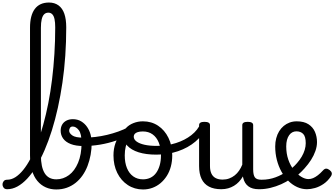

<svg xmlns="http://www.w3.org/2000/svg" viewBox="-114 -1477 2640 1516"><path d="M-57 17Q-76 17 -85 5.5Q-94 -6 -94 -20.5Q-94 -35 -85 -46.5Q-76 -58 -57 -58Q-24 -58 7.5 -78Q39 -98 69.5 -135.5Q100 -173 128 -226.5Q156 -280 181 -347.5Q206 -415 228 -494.5Q250 -574 267.5 -663Q285 -752 297 -849.5Q309 -947 315.5 -1050.5Q322 -1154 322 -1261Q322 -1279 335 -1288.5Q348 -1298 365.5 -1298Q383 -1298 396 -1288.5Q409 -1279 409 -1261Q409 -1147 401.5 -1037.5Q394 -928 379 -825Q364 -722 343 -627Q322 -532 295.5 -447.5Q269 -363 238 -291.5Q207 -220 172.5 -163Q138 -106 100.5 -66Q63 -26 23.5 -4.5Q-16 17 -57 17ZM330 19Q285 19 247 2Q209 -15 181 -48.5Q153 -82 138 -133Q123 -184 123 -251V-1258Q123 -1356 161 -1406.5Q199 -1457 273 -1457Q317 -1457 348 -1434.5Q379 -1412 394 -1368.5Q409 -1325 409 -1261Q409 -1242 396 -1233Q383 -1224 365.5 -1224Q348 -1224 335 -1233Q322 -1242 322 -1261Q322 -1300 316.5 -1326Q311 -1352 298.5 -1364.5Q286 -1377 268 -1377Q248 -1377 235 -1364.5Q222 -1352 215.5 -1325.5Q209 -1299 209 -1258V-251Q209 -204 216.5 -168.5Q224 -133 239 -109Q254 -85 277 -73Q300 -61 331 -61Q358 -61 383 -69.5Q408 -78 430.5 -94.5Q453 -111 471 -135.5Q489 -160 502.5 -192Q516 -224 523 -263.5Q530 -303 530 -350Q530 -421 508 -449.5Q486 -478 460 -478Q444 -478 437.5 -492.5Q431 -507 436.5 -521.5Q442 -536 460 -536Q499 -536 527.5 -518.5Q556 -501 574.5 -473.5Q593 -446 601.5 -413.5Q610 -381 610 -351Q610 -301 601.5 -254.5Q593 -208 577 -166.5Q561 -125 537 -91Q513 -57 482 -32.5Q451 -8 413 5.5Q375 19 330 19Z M546 -324Q485 -324 445 -339.5Q405 -355 385 -382.5Q365 -410 365 -445Q365 -472 376.5 -492.5Q388 -513 410 -524.5Q432 -536 462 -536Q474 -536 479 -521.5Q484 -507 480 -492.5Q476 -478 461 -478Q445 -478 438.5 -467.5Q432 -457 432 -445Q432 -426 456.5 -408Q481 -390 546 -390Q591 -390 638 -395.5Q685 -401 731 -412Q777 -423 820.5 -438.5Q864 -454 901 -474Q919 -484 927.5 -472.5Q936 -461 935.5 -444Q935 -427 922 -420Q867 -389 804.5 -367.5Q742 -346 676 -335Q610 -324 546 -324Z M1015 19Q948 19 895 -16Q842 -51 812 -111.5Q782 -172 782 -250Q782 -303 798 -347.5Q814 -392 846 -424.5Q878 -457 927 -475.5Q976 -494 1042 -494Q1055 -494 1058.5 -483Q1062 -472 1057.5 -461Q1053 -450 1040 -450Q1009 -450 982.5 -441Q956 -432 935.5 -415Q915 -398 900.5 -374Q886 -350 878.5 -318.5Q871 -287 871 -250Q871 -192 888.5 -149.5Q906 -107 938.5 -84Q971 -61 1015 -61Q1048 -61 1074.5 -74Q1101 -87 1119 -112Q1137 -137 1147 -172Q1157 -207 1157 -250Q1157 -308 1140 -350.5Q1123 -393 1091 -416Q1059 -439 1015 -439Q996 -439 987 -451Q978 -463 978 -479Q978 -495 987 -507Q996 -519 1015 -519Q1082 -519 1134 -484.5Q1186 -450 1216 -389Q1246 -328 1246 -250Q1246 -203 1235 -162Q1224 -121 1203 -88Q1182 -55 1153.5 -31Q1125 -7 1090 6Q1055 19 1015 19Z M1121 -256Q1039 -256 980.5 -274.5Q922 -293 890.5 -327.5Q859 -362 859 -410Q859 -442 881.5 -466.5Q904 -491 939.5 -505Q975 -519 1013 -519Q1032 -519 1041.5 -507Q1051 -495 1051 -479Q1051 -463 1041.5 -451Q1032 -439 1013 -439Q990 -439 974 -434Q958 -429 950 -420Q942 -411 942 -398Q942 -376 964.5 -359.5Q987 -343 1027.5 -334Q1068 -325 1123 -325Q1205 -325 1275.5 -347.5Q1346 -370 1397 -410Q1448 -450 1471 -504Q1474 -509 1487 -506.5Q1500 -504 1511 -495.5Q1522 -487 1516 -474Q1488 -409 1429.5 -359.5Q1371 -310 1291.5 -283Q1212 -256 1121 -256Z M1633 17Q1575 17 1536 -3.5Q1497 -24 1477.5 -64.5Q1458 -105 1458 -166V-489Q1458 -502 1468.5 -508.5Q1479 -515 1500 -515Q1522 -515 1533 -508.5Q1544 -502 1544 -489V-166Q1544 -131 1555 -107Q1566 -83 1588.5 -71Q1611 -59 1644 -59Q1672 -59 1696 -68Q1720 -77 1739.5 -92.5Q1759 -108 1774 -130Q1789 -152 1799 -177V-489Q1799 -502 1809.5 -508.5Q1820 -515 1842 -515Q1863 -515 1874 -508.5Q1885 -502 1885 -489V-140Q1885 -95 1898.5 -76.5Q1912 -58 1949 -58Q1963 -58 1970 -46.5Q1977 -35 1975.5 -20.5Q1974 -6 1963 5.5Q1952 17 1930 17Q1904 17 1883.5 11.5Q1863 6 1847.5 -5.5Q1832 -17 1821.5 -34Q1811 -51 1806 -74L1804 -84Q1790 -60 1772.5 -41.5Q1755 -23 1733.5 -10Q1712 3 1687 10Q1662 17 1633 17Z M1935 17Q1916 17 1909.5 5.5Q1903 -6 1907 -20.5Q1911 -35 1923 -46.5Q1935 -58 1954 -58Q2010 -58 2061.5 -77Q2113 -96 2150 -124Q2164 -133 2174 -128Q2184 -123 2189 -110.5Q2194 -98 2192.5 -84.5Q2191 -71 2180 -64Q2148 -41 2106.5 -22.5Q2065 -4 2021 6.5Q1977 17 1935 17Z M2151 -120Q2174 -135 2194.5 -152.5Q2215 -170 2231 -189Q2253 -214 2268.5 -240.5Q2284 -267 2292 -294Q2300 -321 2300 -346Q2300 -399 2280 -419.5Q2260 -440 2226 -440Q2209 -440 2194.5 -432.5Q2180 -425 2169 -409.5Q2158 -394 2152 -372Q2146 -350 2146 -321Q2146 -264 2162.5 -216.5Q2179 -169 2206 -135Q2233 -101 2263.5 -82Q2294 -63 2321 -63Q2340 -63 2358 -70.5Q2376 -78 2395.5 -93Q2415 -108 2435 -130Q2449 -146 2462 -145.5Q2475 -145 2489 -134Q2503 -123 2505.5 -111Q2508 -99 2499 -85Q2474 -47 2440.5 -24.5Q2407 -2 2373 7.5Q2339 17 2310 17Q2270 17 2232.5 0Q2195 -17 2163.5 -48Q2132 -79 2108.5 -121.5Q2085 -164 2072 -214.5Q2059 -265 2059 -321Q2059 -355 2067 -385.5Q2075 -416 2090 -440.5Q2105 -465 2126 -482.5Q2147 -500 2173 -509.5Q2199 -519 2229 -519Q2286 -519 2321.5 -496Q2357 -473 2373 -435.5Q2389 -398 2389 -355Q2389 -321 2376.5 -285Q2364 -249 2342 -214.5Q2320 -180 2291 -148Q2269 -123 2244 -101Q2219 -79 2190 -60Z"/></svg>

Font: Playwrite ID
Style: Regular
Weight: 400
Designer: Veronika Burian, José Scaglione
Foundry: TypeTogether
Version: Version 1.002